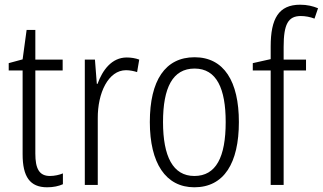

<svg xmlns="http://www.w3.org/2000/svg" viewBox="-20 -785 1370 815"><path d="M192 -38C146 -38 130 -70 130 -133V-486H246V-532H130V-658H93L76 -533L17 -517V-486H76V-130C76 -35 107 10 180 10C207 10 229 5 247 -3V-49C233 -43 212 -38 192 -38Z M518 -541C454 -541 415 -487 394 -429H391L383 -532H340V0H395V-282C394 -391 440 -487 515 -487C532 -487 549 -483 562 -479L571 -532C555 -538 536 -541 518 -541Z M994 -267C994 -439 931 -542 806 -542C681 -542 616 -443 616 -267C616 -93 683 10 805 10C931 10 994 -93 994 -267ZM672 -267C672 -413 713 -494 806 -494C900 -494 938 -408 938 -267C938 -118 897 -38 805 -38C714 -38 672 -121 672 -267Z M1279 -486V-532H1184V-586C1184 -682 1203 -717 1257 -717C1276 -717 1297 -713 1315 -706L1330 -750C1308 -759 1284 -765 1254 -765C1163 -765 1129 -706 1129 -588V-534L1053 -517V-486H1129V0H1184V-486Z"/></svg>

Font: Noto Sans Gujarati Condensed Light
Style: Regular
Weight: 300
Width: 3
Designer: Jelle Bosma - Monotype Design Team, Universal Thirst
Foundry: Monotype Imaging Inc.
Version: Version 2.106